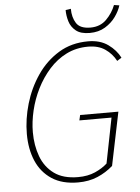

<svg xmlns="http://www.w3.org/2000/svg" viewBox="-58 -883 685 940"><g transform="rotate(-5 285.0 -413.0)"><path d="M288 12Q210 12 159 -21.5Q108 -55 83 -113Q58 -171 58 -246Q58 -319 80 -394Q102 -469 145 -532Q188 -595 251 -633.5Q314 -672 396 -672Q455 -672 494 -644Q533 -616 552 -578L530 -564Q511 -600 477.5 -623Q444 -646 394 -646Q335 -646 287 -622Q239 -598 202 -556.5Q165 -515 139.5 -464Q114 -413 101 -358Q88 -303 88 -252Q88 -187 108 -133Q128 -79 172.5 -46.5Q217 -14 290 -14Q338 -14 374 -30Q410 -46 434 -68L478 -290H320L326 -316H514L460 -54Q426 -24 383.5 -6Q341 12 288 12ZM408 -712Q364 -712 340.5 -731Q317 -750 308.5 -778Q300 -806 300 -834L326 -838Q326 -796 344.5 -767Q363 -738 414 -738Q462 -738 492.5 -768.5Q523 -799 538 -838L564 -834Q556 -807 536 -779Q516 -751 484 -731.5Q452 -712 408 -712Z"/></g></svg>

Font: Source Sans Variable
Style: Italic
Weight: 200
Italic angle: -11°
Designer: Paul D. Hunt
Foundry: Adobe Systems Incorporated
Version: Version 3.006;hotconv 1.0.111;makeotfexe 2.5.65597